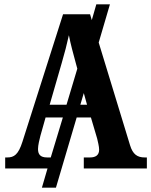

<svg xmlns="http://www.w3.org/2000/svg" viewBox="-20 -780 700 889"><path d="M4 0H200L174 89H239L335 -236H401L430 -138C433 -124 439 -102 439 -87C439 -61 422 -51 397 -51H368V0H660V-51H650C616 -51 595 -65 582 -108L437 -583L489 -760H426L405 -687L397 -714H272L84 -124C65 -64 45 -51 14 -51H4ZM210 -295 266 -489C279 -533 290 -576 299 -617C307 -575 319 -532 332 -484L338 -462L288 -295ZM383 -295H352L368 -349ZM198 -51C167 -51 156 -65 156 -90C156 -108 163 -135 167 -151L191 -236H271L215 -51Z"/></svg>

Font: Noto Serif Condensed
Style: Bold
Weight: 700
Width: 3
Designer: Monotype Design Team
Foundry: Monotype Imaging Inc.
Version: Version 2.015